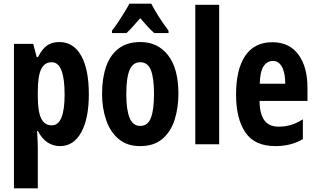

<svg xmlns="http://www.w3.org/2000/svg" viewBox="-20 -786 1727 1046"><path d="M303 -557Q380 -557 422 -483Q464 -409 464 -272Q464 -140 422.5 -65Q381 10 307 10Q270 10 239 -10Q208 -30 187 -72H182Q184 -41 185 -17.5Q186 6 186 21V240H56V-547H161L180 -475H187Q212 -523 239 -540Q266 -557 303 -557ZM262 -447Q222 -447 204 -409Q186 -371 186 -287V-260Q186 -178 204.5 -140.5Q223 -103 262 -103Q332 -103 332 -271Q332 -447 262 -447Z M952 -275Q952 -199 931.5 -134Q911 -69 865 -29.5Q819 10 743 10Q672 10 626 -29Q580 -68 558 -133Q536 -198 536 -275Q536 -358 557.5 -421.5Q579 -485 625.5 -521Q672 -557 745 -557Q840 -557 896 -484.5Q952 -412 952 -275ZM668 -273Q668 -188 686 -144Q704 -100 744 -100Q785 -100 802 -143.5Q819 -187 819 -275Q819 -361 802 -404Q785 -447 744 -447Q704 -447 686 -404.5Q668 -362 668 -273ZM804 -766Q821 -733 845.5 -694.5Q870 -656 898 -619V-606H820Q803 -621 784 -641.5Q765 -662 744 -687Q722 -662 703 -640.5Q684 -619 669 -606H590V-619Q606 -639 624 -666Q642 -693 658.5 -720Q675 -747 685 -766Z M1174 0H1044V-760H1174Z M1464 -556Q1556 -556 1605.5 -489Q1655 -422 1655 -309V-236H1394Q1395 -164 1420.5 -130Q1446 -96 1498 -96Q1533 -96 1564 -105Q1595 -114 1630 -136V-28Q1566 10 1480 10Q1367 10 1316.5 -65Q1266 -140 1266 -270Q1266 -408 1316 -482Q1366 -556 1464 -556ZM1467 -454Q1435 -454 1416 -425Q1397 -396 1395 -330H1534Q1534 -388 1516.5 -421Q1499 -454 1467 -454Z"/></svg>

Font: Noto Sans Armenian ExtraCondensed
Style: Bold
Weight: 700
Width: 2
Designer: Monotype Design Team
Foundry: Monotype Imaging Inc.
Version: Version 2.008; ttfautohint (v1.8.4.7-5d5b)